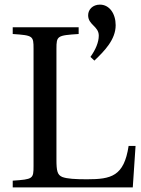

<svg xmlns="http://www.w3.org/2000/svg" viewBox="-20 -810 608 830"><path d="M371 -564 388 -548C432 -590 480 -639 480 -701C480 -751 453 -790 412 -790C381 -790 361 -769 361 -744C361 -702 407 -697 407 -656C407 -627 393 -595 371 -564ZM35 0H554L566 -179H536C516 -48 461 -35 356 -35C306 -35 270 -37 249 -45C228 -54 224 -71 224 -120V-599C224 -655 227 -657 320 -663V-692H35V-663C123 -657 125 -655 125 -599V-93C125 -37 123 -35 35 -29Z"/></svg>

Font: Lingua Franca
Style: Regular
Weight: 400
Version: Version 1.19